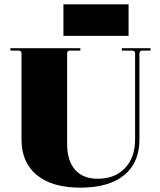

<svg xmlns="http://www.w3.org/2000/svg" viewBox="-20 -852 737 884"><path d="M272 -687V-832H572V-687ZM350 12Q220 12 149.5 -46Q79 -104 79 -210V-607Q79 -619 65 -619H28V-630H350V-619H303Q289 -619 289 -607V-190Q289 -112 325.5 -70.5Q362 -29 430 -29Q509 -29 555.5 -78Q602 -127 602 -210V-607Q602 -619 588 -619H541V-630H673V-619H636Q622 -619 622 -605V-210Q622 -103 551.5 -45.5Q481 12 350 12Z"/></svg>

Font: Arapey Black-Display
Style: Regular
Weight: 900
Designer: Eduardo Rodriguez Tunni
Foundry: Eduardo Rodriguez Tunni
Version: Version 4.000